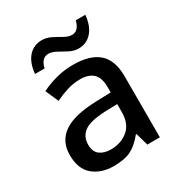

<svg xmlns="http://www.w3.org/2000/svg" viewBox="-177 -862 927 992"><g transform="rotate(-30 287.0 -365.5)"><path d="M292 -549Q393 -549 443.5 -504.5Q494 -460 494 -365V0H419L398 -75H394Q359 -31 320.5 -10.5Q282 10 214 10Q141 10 93 -29.5Q45 -69 45 -153Q45 -235 107 -278Q169 -321 298 -325L390 -328V-358Q390 -417 363 -441.5Q336 -466 287 -466Q246 -466 208 -454Q170 -442 135 -425L101 -502Q139 -522 188.5 -535.5Q238 -549 292 -549ZM317 -257Q225 -253 189.5 -226.5Q154 -200 154 -152Q154 -110 179 -91Q204 -72 244 -72Q306 -72 347.5 -107Q389 -142 389 -212V-259ZM99 -606Q105 -670 136 -705Q167 -740 216 -740Q244 -740 270.5 -726.5Q297 -713 321 -699Q345 -685 367 -685Q406 -685 420 -741H477Q471 -677 440 -642Q409 -607 361 -607Q334 -607 307.5 -620.5Q281 -634 256.5 -648Q232 -662 210 -662Q169 -662 156 -606Z"/></g></svg>

Font: Noto Sans Ethiopic Medium
Style: Regular
Weight: 500
Designer: Monotype Design Team
Foundry: Monotype Imaging Inc.
Version: Version 2.102; ttfautohint (v1.8.4.7-5d5b)